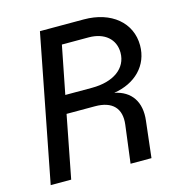

<svg xmlns="http://www.w3.org/2000/svg" viewBox="-104 -794 835 887"><g transform="rotate(-15 313.0 -350.0)"><path d="M30 0H128L186 -299H322C405 -299 445 -257 435 -180L412 0H512L532 -173C543 -262 503 -320 424 -336C527 -352 596 -421 596 -517C596 -626 507 -700 376 -700H166ZM331 -385H203L248 -614H376C452 -614 500 -572 500 -508C500 -433 434 -385 331 -385Z"/></g></svg>

Font: Uncut Sans Medium Italic
Style: Regular
Weight: 500
Italic angle: -11°
Designer: Kasper Nordkvist
Foundry: UNCUT.wtf
Version: Version 1.304;Glyphs 3.2 (3246)